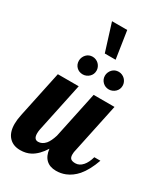

<svg xmlns="http://www.w3.org/2000/svg" viewBox="-234 -1040 1006 1148"><g transform="rotate(30 269.5 -466.0)"><path d="M189.9 -936.5H294.9L323.7 -747.6H249ZM136.2 -633.8Q136.2 -645.5 140.9 -656.7Q145.5 -668 153.8 -676.8Q170.9 -694.8 196.8 -694.8Q209 -694.8 220.2 -689.9Q231.4 -685.1 239.7 -676.8Q248 -668.5 252.9 -657.2Q257.8 -646 257.8 -633.8Q257.8 -607.9 239.7 -590.8Q231 -582.5 219.7 -577.9Q208.5 -573.2 196.8 -573.2Q170.4 -573.2 153.3 -590.3Q136.2 -607.4 136.2 -633.8ZM333.5 -590.8Q315.9 -608.4 315.9 -633.8Q315.9 -645.5 320.6 -656.7Q325.2 -668 333.5 -676.8Q350.6 -694.8 377 -694.8Q389.2 -694.8 400.4 -689.9Q411.6 -685.1 419.9 -676.8Q428.2 -668.5 433.1 -657.2Q438 -646 438 -633.8Q438 -607.9 419.9 -590.8Q411.1 -582.5 399.9 -577.9Q388.7 -573.2 377 -573.2Q351.1 -573.2 333.5 -590.8ZM23.4 -22.5Q-7.8 -53.7 -7.8 -113.8Q-7.8 -142.1 0 -179.2L67.9 -500H211.9L140.1 -160.2Q137.2 -145 137.2 -131.8Q137.2 -90.8 167 -90.8Q194.3 -90.8 216.3 -115.7Q233.9 -136.7 247.1 -179.2L314.9 -500H459L387.2 -160.2Q382.8 -145.5 382.8 -127.9Q382.8 -107.4 392.6 -99.1Q402.3 -90.8 423.8 -90.8Q451.7 -90.8 473.6 -115.7Q493.2 -137.7 504.9 -179.2H546.9Q520 -103 481.9 -58.6Q449.7 -22 409.2 -5.9Q379.4 5.9 346.2 5.9Q303.2 5.9 277.8 -18.1Q252.4 -42 247.1 -88.9Q212.9 -34.2 169.9 -10.7Q139.2 5.9 99.1 5.9Q51.3 5.9 23.4 -22.5Z"/></g></svg>

Font: Pattaya
Style: Regular
Weight: 400
Designer: Pablo Impallari / Thai characters Designed by Thanarat Vachiruckul and Suppakit Chalermlarp
Foundry: Pablo Impallari
Version: Version 2.000